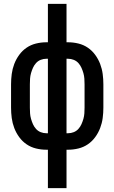

<svg xmlns="http://www.w3.org/2000/svg" viewBox="-20 -760 590 990"><path d="M227 210V12H219Q192 12 165.5 5.5Q139 -1 117 -16Q95 -31 79 -53Q63 -75 53.5 -100Q44 -125 40.5 -151.5Q37 -178 37 -205V-325Q37 -352 40.5 -378.5Q44 -405 53.5 -430Q63 -455 79 -477Q95 -499 117 -514Q139 -529 165.5 -535.5Q192 -542 219 -542H227V-740H323V-542H331Q358 -542 384.5 -535.5Q411 -529 433 -514Q455 -499 471 -477Q487 -455 496.5 -430Q506 -405 509.5 -378.5Q513 -352 513 -325V-205Q513 -178 509.5 -151.5Q506 -125 496.5 -100Q487 -75 471 -53Q455 -31 433 -16Q411 -1 384.5 5.5Q358 12 331 12H323V210ZM219 -73H227V-457H219Q204 -457 190 -451.5Q176 -446 166 -435Q156 -424 150 -410.5Q144 -397 140 -383Q136 -369 135 -354.5Q134 -340 134 -325V-205Q134 -190 135 -175.5Q136 -161 140 -147Q144 -133 150 -119.5Q156 -106 166 -95Q176 -84 190 -78.5Q204 -73 219 -73ZM323 -73H331Q346 -73 360 -78.5Q374 -84 384 -95Q394 -106 400 -119.5Q406 -133 410 -147Q414 -161 415 -175.5Q416 -190 416 -205V-325Q416 -340 415 -354.5Q414 -369 410 -383Q406 -397 400 -410.5Q394 -424 384 -435Q374 -446 360 -451.5Q346 -457 331 -457H323Z"/></svg>

Font: Lode Dark Term
Style: Bold
Weight: 700
Monospace: yes
Designer: Belleve Invis
Foundry: Belleve Invis
Version: Version 29.2.0